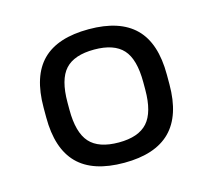

<svg xmlns="http://www.w3.org/2000/svg" viewBox="-74 -826 697 629"><g transform="rotate(-15 275.0 -511.5)"><path d="M275 -285Q169 -285 117.5 -337Q66 -389 66 -495V-528Q66 -635 117.5 -686.5Q169 -738 275 -738Q380 -738 432 -686.5Q484 -635 484 -528V-495Q484 -389 432 -337Q380 -285 275 -285ZM275 -354Q342 -354 372.5 -388Q403 -422 403 -499V-524Q403 -602 372.5 -635.5Q342 -669 275 -669Q207 -669 176.5 -635.5Q146 -602 146 -524V-499Q146 -422 176.5 -388Q207 -354 275 -354Z"/></g></svg>

Font: M PLUS Code Latin SemiExpanded
Style: Regular
Weight: 400
Width: 6
Designer: Coji Morishita
Foundry: UNDERFOREST DESIGN
Version: Version 1.002; ttfautohint (v1.8.3)